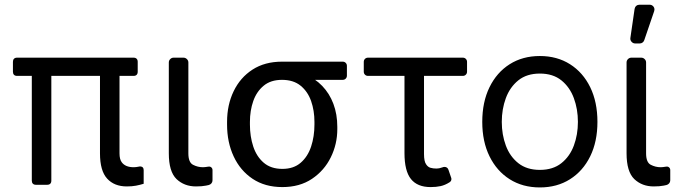

<svg xmlns="http://www.w3.org/2000/svg" viewBox="-20 -793 2901 824"><path d="M53.3 -545.5H553.3Q561.8 -545.5 566.4 -540.8Q571 -536.2 571 -527.7V-485.1Q571 -476.6 566.4 -471.9Q561.8 -467.3 553.3 -467.3H492.9V-134.9Q492.9 -109.4 502.5 -96.6Q518.1 -75.3 554 -75.3Q563.2 -75.3 577.1 -78.1Q578.1 -78.1 578.5 -78.5H579.2Q581.7 -78.8 583.8 -78.5Q596.6 -77.4 596.6 -62.5V-19.9V-4.3Q580.3 0.7 563.4 3.9Q546.5 7.1 524.1 7.1Q470.5 7.1 439.8 -26.5Q409.1 -60 409.1 -134.9V-467.3H200.3V-17.8Q200.3 -9.2 195.7 -4.6Q191.1 0 182.5 0H134.2Q125.7 0 121.1 -4.6Q116.5 -9.2 116.5 -17.8V-467.3H53.3Q44.7 -467.3 40.1 -471.9Q35.5 -476.6 35.5 -485.1V-527.7Q35.5 -536.2 40.1 -540.8Q44.7 -545.5 53.3 -545.5Z M704.5 -524.9V-134.9Q704.5 -56.5 737.6 -24.5Q771 7.1 821 7.1Q847.3 7.1 864 3.6Q871.8 2.1 875.7 1.1Q882.8 -0.7 887.4 -6.2Q892 -11.7 892 -19.2V-63.2Q892 -70.3 886.7 -74.8Q881.4 -79.2 874.3 -77.8H873.9Q859 -75.3 850.9 -75.3Q828.5 -75.3 808.2 -85.9Q788.4 -96.2 788.4 -134.9V-524.9Q788.4 -533.4 782.1 -539.4Q775.9 -545.5 767.4 -545.5H725.1Q716.6 -545.5 710.6 -539.4Q704.5 -533.4 704.5 -524.9Z M954.5 -269.9Q954.5 -343 982.8 -401.6Q1011 -460.2 1063.7 -494.3Q1116.5 -528.4 1190.3 -528.4Q1206 -527 1219.1 -517.8Q1232.2 -508.5 1248.2 -496.4Q1264.2 -484.4 1288.4 -474.4Q1331.7 -456.7 1362.9 -424.2Q1394.2 -391.7 1410.9 -347.1Q1427.6 -302.6 1427.6 -248.6V-238.6Q1427.6 -174.7 1399.7 -117.9Q1371.8 -61.1 1319.1 -25.6Q1266.3 9.9 1191.8 9.9Q1117.2 9.9 1064.1 -25.6Q1011 -61.1 982.8 -121.8Q954.5 -182.5 954.5 -258.5ZM1052.6 -258.5Q1052.6 -207.4 1066.9 -164.1Q1081.3 -120.7 1112 -94.5Q1142.8 -68.2 1191.8 -68.2Q1240.1 -68.2 1270.4 -94.5Q1300.8 -120.7 1315.2 -164.1Q1329.5 -207.4 1329.5 -258.5V-269.9Q1329.5 -318.2 1315.2 -359.2Q1300.8 -400.2 1270.1 -425.2Q1239.3 -450.3 1190.3 -450.3Q1142 -450.3 1111.7 -425.2Q1081.3 -400.2 1066.9 -359.2Q1052.6 -318.2 1052.6 -269.9ZM1468.8 -510.3V-468.4Q1468.8 -460.6 1463.6 -455.4Q1458.5 -450.3 1450.6 -450.3H1190.3V-528.4H1450.6Q1458.5 -528.4 1463.6 -523.3Q1468.8 -518.1 1468.8 -510.3Z M1559.3 -545.5H1966.3Q1974.1 -545.5 1979.2 -540.3Q1984.4 -535.2 1984.4 -527.3V-485.4Q1984.4 -477.6 1979.2 -472.5Q1974.1 -467.3 1966.3 -467.3H1799.7V-132.1Q1799.7 -100.5 1808.6 -88.1Q1816.1 -76.3 1827.2 -73Q1838.4 -69.6 1853.7 -69.6Q1864.7 -69.6 1878.2 -74.6Q1883.2 -76.7 1887.8 -76.7Q1893.8 -76.7 1898.3 -73.5Q1902.7 -70.3 1904.8 -63.9L1916.2 -30.5Q1917.3 -28.1 1917.3 -24.5Q1917.3 -16 1909.8 -11Q1890.3 1.4 1871.1 5.7Q1851.9 9.9 1828.1 9.9Q1771.3 9.9 1743.6 -24.7Q1715.9 -59.3 1715.9 -136.4V-467.3H1559.3Q1551.5 -467.3 1546.3 -472.5Q1541.2 -477.6 1541.2 -485.4V-527.3Q1541.2 -535.2 1546.3 -540.3Q1551.5 -545.5 1559.3 -545.5Z M2049.7 -269.9Q2049.7 -355.1 2080.8 -418.7Q2111.9 -482.2 2167.4 -517.4Q2223 -552.6 2296.9 -552.6Q2370.7 -552.6 2426.3 -517.4Q2481.9 -482.2 2513 -418.7Q2544 -355.1 2544 -269.9Q2544 -185.4 2513 -122.2Q2481.9 -58.9 2426.3 -23.8Q2370.7 11.4 2296.9 11.4Q2223 11.4 2167.4 -23.8Q2111.9 -58.9 2080.8 -122.2Q2049.7 -185.4 2049.7 -269.9ZM2460.2 -269.9Q2460.2 -324.6 2442.8 -371.8Q2425.4 -419 2389.2 -448.2Q2353 -477.3 2296.9 -477.3Q2240.8 -477.3 2204.5 -448.2Q2168.3 -419 2150.9 -371.8Q2133.5 -324.6 2133.5 -269.9Q2133.5 -215.2 2150.9 -168.3Q2168.3 -121.4 2204.5 -92.7Q2240.8 -63.9 2296.9 -63.9Q2353 -63.9 2389.2 -92.7Q2425.4 -121.4 2442.8 -168.3Q2460.2 -215.2 2460.2 -269.9Z M2669 -524.9V-134.9Q2669 -56.5 2702.1 -24.5Q2735.4 7.1 2785.5 7.1Q2811.8 7.1 2828.5 3.6Q2836.3 2.1 2840.2 1.1Q2847.3 -0.7 2851.9 -6.2Q2856.5 -11.7 2856.5 -19.2V-63.2Q2856.5 -70.3 2851.2 -74.8Q2845.9 -79.2 2838.8 -77.8H2838.4Q2823.5 -75.3 2815.3 -75.3Q2793 -75.3 2772.7 -85.9Q2752.8 -96.2 2752.8 -134.9V-524.9Q2752.8 -533.4 2746.6 -539.4Q2740.4 -545.5 2731.9 -545.5H2689.6Q2681.1 -545.5 2675.1 -539.4Q2669 -533.4 2669 -524.9ZM2706 -606.5H2725.5Q2732.2 -606.5 2737.6 -610.4Q2742.9 -614.3 2745 -620.7L2787.6 -745.4Q2788.7 -748.6 2788.7 -752.1Q2788.7 -760.7 2782.7 -766.7Q2776.6 -772.7 2768.1 -772.7H2724.1Q2716.3 -772.7 2710.6 -767.8Q2704.9 -762.8 2703.5 -755L2685.4 -630.3Q2683.9 -621.1 2690.3 -613.8Q2696.7 -606.5 2706 -606.5Z"/></svg>

Font: DeltaSans
Style: Regular
Weight: 400
Designer: Rasmus Andersson
Foundry: rsms
Version: Version 3.012